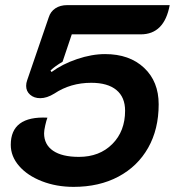

<svg xmlns="http://www.w3.org/2000/svg" viewBox="-20 -720 682 749"><path d="M22 -155Q22 -268 165 -261Q161 -251 156.5 -231Q152 -211 152 -200Q152 -156 187 -132Q222 -108 288 -108Q368 -108 418 -158Q468 -208 468 -288Q468 -341 434 -369Q400 -397 336 -397Q255 -397 192 -355Q163 -337 137 -337Q113 -337 97.5 -350.5Q82 -364 82 -385Q82 -396 86 -407L170 -652Q177 -675 196 -687.5Q215 -700 242 -700H642Q621 -586 529 -586H260L224 -479Q196 -463 177 -445L181 -439Q223 -470 280.5 -489.5Q338 -509 390 -509Q485 -509 542 -455.5Q599 -402 599 -313Q599 -216 558 -143.5Q517 -71 442 -31Q367 9 267 9Q200 9 143.5 -13Q87 -35 54.5 -72.5Q22 -110 22 -155Z"/></svg>

Font: K2D
Style: Bold Italic
Weight: 700
Italic angle: -10°
Designer: Katatrad Aksorn Co.,Ltd.
Foundry: Cadson Demak Co.,Ltd.
Version: Version 1.000; ttfautohint (v1.6)